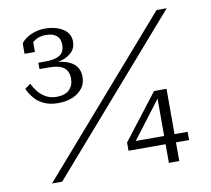

<svg xmlns="http://www.w3.org/2000/svg" viewBox="-79 -804 980 893"><g transform="rotate(-10 411.0 -357.5)"><path d="M188 -393Q159 -393 137 -405.5Q115 -418 100.5 -436.5Q86 -455 77 -474L50 -455Q61 -430 79 -409Q97 -388 124.5 -375.5Q152 -363 190 -363Q229 -363 258.5 -375.5Q288 -388 305 -410.5Q322 -433 322 -464Q322 -492 308 -512Q294 -532 263 -543Q232 -554 180 -554L171 -547Q208 -547 238.5 -556Q269 -565 288 -584Q307 -603 307 -632Q307 -672 273 -693.5Q239 -715 189 -715Q161 -715 138.5 -707.5Q116 -700 99.5 -688.5Q83 -677 75 -665V-616H124V-673Q117 -672 112.5 -667.5Q108 -663 105.5 -655.5Q103 -648 102 -637Q113 -656 134.5 -670.5Q156 -685 188 -685Q220 -685 237.5 -670.5Q255 -656 255 -628Q255 -592 231.5 -578Q208 -564 164 -564H131V-534H172Q208 -534 228.5 -526.5Q249 -519 258.5 -503.5Q268 -488 268 -466Q268 -432 247.5 -412.5Q227 -393 188 -393ZM715 -710H763L144 0H96ZM473 -88V-127L638 -341H673L657 -315L494 -101L499 -127H759V-88ZM697 0H648V-324L656 -341H697Z"/></g></svg>

Font: Roboto Serif 36pt ExtraLight
Style: Regular
Weight: 250
Designer: Greg Gazdowicz
Foundry: Commercial Type
Version: Version 1.008